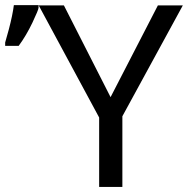

<svg xmlns="http://www.w3.org/2000/svg" viewBox="-136 -735 756 755"><path d="M298.8 -353 484.9 -713.9H583L345.2 -277.8V0H253.9V-272.9L16.1 -713.9H115.2ZM-115.7 -567.9 -101.1 -620.1Q-86.4 -675.8 -81.5 -714.8H15.6V-704.6Q15.6 -696.8 -8.5 -646Q-32.7 -595.2 -62.5 -554.7H-115.7Z"/></svg>

Font: Droid Sans Mono
Style: Regular
Weight: 400
Monospace: yes
Foundry: Ascender Corporation
Version: Version 1.00 build 112